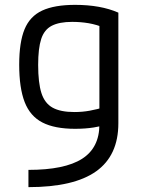

<svg xmlns="http://www.w3.org/2000/svg" viewBox="-20 -550 590 790"><path d="M97 149Q246 149 317.5 103.5Q389 58 389 -38V-480L411 -435Q377 -449 344.5 -454.5Q312 -460 277 -460Q224 -460 193 -444Q162 -428 149.5 -389.5Q137 -351 137 -283Q137 -209 150.5 -167Q164 -125 196.5 -107Q229 -89 286 -89Q319 -89 349 -94.5Q379 -100 413 -110L429 -40Q400 -31 365.5 -25.5Q331 -20 289 -20Q205 -20 154.5 -46Q104 -72 81.5 -130Q59 -188 59 -284Q59 -376 81 -429.5Q103 -483 153.5 -506.5Q204 -530 289 -530Q394 -530 467 -498V-43Q467 90 375.5 155Q284 220 97 220Z"/></svg>

Font: M PLUS Code Latin SemiExpanded
Style: Regular
Weight: 400
Width: 6
Designer: Coji Morishita
Foundry: UNDERFOREST DESIGN
Version: Version 1.002; ttfautohint (v1.8.3)